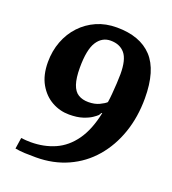

<svg xmlns="http://www.w3.org/2000/svg" viewBox="-125 -754 769 860"><g transform="rotate(20 260.0 -324.5)"><path d="M143 11Q112 11 89.5 10Q67 9 44 5L52 -48Q76 -45 98 -45Q161 -45 213 -68Q265 -91 301.5 -142.5Q338 -194 355 -277L351 -276Q350 -273 348 -270.5Q346 -268 344 -264Q338 -258 322.5 -247.5Q307 -237 281 -228.5Q255 -220 217 -220Q173 -220 134.5 -241.5Q96 -263 72 -305Q48 -347 48 -409Q48 -462 65.5 -508Q83 -554 115 -588Q147 -622 190 -641Q233 -660 286 -660Q397 -660 454.5 -598.5Q512 -537 512 -404Q512 -315 486 -239.5Q460 -164 411.5 -107.5Q363 -51 294.5 -20Q226 11 143 11ZM279 -302Q309 -302 331 -312.5Q353 -323 362 -332Q365 -350 367 -375Q369 -400 370.5 -424.5Q372 -449 372 -469Q372 -538 348 -566.5Q324 -595 280 -595Q239 -595 215 -557.5Q191 -520 191 -434Q191 -385 201 -355.5Q211 -326 231 -314Q251 -302 279 -302Z"/></g></svg>

Font: Faustina Light
Style: Bold Italic
Weight: 700
Italic angle: -8°
Version: Version 1.200